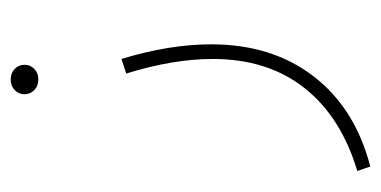

<svg xmlns="http://www.w3.org/2000/svg" viewBox="-194 -249 701 353"><g transform="rotate(-90 156.5 -72.5)"><path d="M159.7 -377.9Q159.7 -388.2 167.2 -395.8Q174.8 -403.3 187 -403.3Q198.7 -403.3 206.3 -396Q213.9 -388.7 213.9 -377.9Q213.9 -367.2 206.3 -359.9Q198.7 -352.5 187 -352.5Q174.8 -352.5 167.2 -360.1Q159.7 -367.7 159.7 -377.9ZM26.9 257.8 18.6 233.9Q118.2 204.1 171.4 136.5Q224.6 68.8 224.6 -31.7Q224.6 -104.5 197.8 -190.9L224.6 -199.7Q251.5 -111.8 251.5 -34.7Q251.5 77.1 192.6 153.6Q133.8 230 26.9 257.8Z"/></g></svg>

Font: Vazirmatn RD FD Thin
Style: Regular
Weight: 100
Designer: Saber Rastikerdar
Foundry: Saber Rastikerdar
Version: Version 33.003